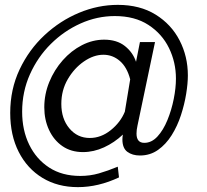

<svg xmlns="http://www.w3.org/2000/svg" viewBox="-20 -623 851 789"><path d="M573 -36Q603 -36 627 -62Q651 -88 668 -129.5Q685 -171 694 -216.5Q703 -262 703 -300Q703 -367 674.5 -425.5Q646 -484 590 -520.5Q534 -557 452 -557Q379 -557 311 -526.5Q243 -496 189 -442.5Q135 -389 103 -317.5Q71 -246 71 -164Q71 -88 100 -28.5Q129 31 182 65.5Q235 100 310 100Q350 100 386.5 89.5Q423 79 464 62L469 106Q384 146 300 146Q217 146 154.5 108Q92 70 57 1.5Q22 -67 22 -159Q22 -256 60.5 -337.5Q99 -419 163 -478.5Q227 -538 305 -570.5Q383 -603 464 -603Q555 -603 619.5 -563Q684 -523 718 -457Q752 -391 752 -313Q752 -280 745 -237Q738 -194 723.5 -149.5Q709 -105 685.5 -67.5Q662 -30 629.5 -7Q597 16 555 16Q524 16 503.5 1Q483 -14 483 -50Q483 -55 483.5 -60Q484 -65 485 -70Q450 -37 407.5 -17.5Q365 2 321 2Q272 2 236.5 -22.5Q201 -47 181.5 -89Q162 -131 162 -182Q162 -236 182.5 -286Q203 -336 238 -375.5Q273 -415 317 -437.5Q361 -460 408 -460Q460 -460 493 -434Q526 -408 539 -369L555 -450H617L545 -107Q541 -89 541 -74Q541 -36 573 -36ZM349 -56Q395 -56 435 -88Q475 -120 493 -164L515 -297Q502 -347 472.5 -372.5Q443 -398 405 -398Q365 -398 325 -370.5Q285 -343 258.5 -297.5Q232 -252 232 -196Q232 -135 265 -95.5Q298 -56 349 -56Z"/></svg>

Font: Raleway SemiBold
Style: Italic
Weight: 600
Italic angle: -12°
Designer: Matt McInerney, Pablo Impallari, Rodrigo Fuenzalida
Foundry: Matt McInerney, Pablo Impallari, Rodrigo Fuenzalida
Version: Version 4.026